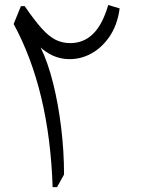

<svg xmlns="http://www.w3.org/2000/svg" viewBox="-20 -769 580 789"><path d="M424.8 -748.5 471.7 -734.4Q462.4 -664.6 428 -615.7Q393.6 -566.9 345.2 -543.9Q296.9 -521 244.4 -527.3Q191.9 -533.7 147 -573.7Q176.8 -513.2 198.2 -427.2Q219.7 -341.3 231.4 -243.9Q243.2 -146.5 243.2 -51.8L214.4 0H196.3Q183.1 -399.9 36.1 -670.4L65.9 -743.7H81.5Q122.1 -684.6 152.1 -651.4Q182.1 -618.2 209.5 -605Q236.8 -591.8 268.6 -591.8Q323.7 -591.8 362.5 -629.9Q401.4 -668 424.8 -748.5Z"/></svg>

Font: Pinar Regular
Style: Regular
Weight: 400
Designer: Amin Abedi
Version: Version 3.000